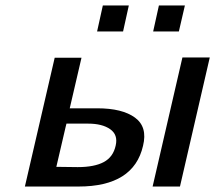

<svg xmlns="http://www.w3.org/2000/svg" viewBox="-20 -682 787 702"><path d="M335 -567 356 -662H451L430 -567ZM540 -567 561 -662H656L634 -567ZM538 0 647 -472H747L638 0ZM71 0 180 -471H278L235 -286H336Q427 -286 473.5 -252Q520 -218 503 -149Q469 0 267 0ZM186 -72Q199 -72 225 -71.5Q251 -71 264 -71Q325 -71 359.5 -89.5Q394 -108 403 -150Q412 -189 383 -209.5Q354 -230 302 -230H223L220 -218Z"/></svg>

Font: Coval
Style: Medium Italic
Weight: 500
Foundry: Context Ltd
Version: Version 001.000